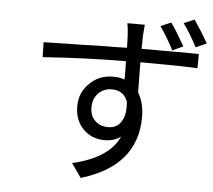

<svg xmlns="http://www.w3.org/2000/svg" viewBox="-58 -889 1121 1011"><g transform="rotate(5 502.5 -383.5)"><path d="M1005 -705 948 -680Q907 -757 874 -801L930 -825Q974 -760 1005 -705ZM883 -679 827 -653Q794 -717 754 -775L809 -799Q838 -758 883 -679ZM594 -257Q619 -294 612 -364Q590 -421 528 -421Q488 -421 459 -394Q429 -364 429 -318Q429 -271 457 -246Q483 -221 525 -221Q572 -221 594 -257ZM665 -647H851Q947 -647 968 -646L967 -571Q864 -576 679 -576H665Q665 -537 667 -417Q699 -364 699 -289Q699 -30 405 58L353 -16Q545 -60 598 -177Q563 -151 513 -151Q446 -151 402 -194Q354 -240 354 -317Q354 -390 406 -439Q455 -488 528 -488Q566 -488 590 -478V-525Q590 -560 589 -575Q369 -574 150 -558L148 -637Q164 -637 192 -638Q220 -639 267 -639.5Q314 -640 353 -641L413 -643L472 -644Q492 -644 531 -644.5Q570 -645 588 -646Q588 -675 586 -713Q585 -724 583 -748Q582 -759 579 -775H671L666 -713V-685Q665 -670 665 -647Z"/></g></svg>

Font: Source Han Sans Regular
Style: Regular
Weight: 400
Designer: Ryoko NISHIZUKA  (kana & ideographs); Paul D. Hunt (Latin, Greek & Cyrillic); Wenlong ZHANG  (bopomofo); Sandoll Communi
Foundry: Adobe Systems Incorporated
Version: Version 1.00 January 18, 2024, initial release